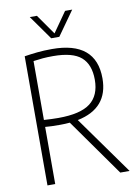

<svg xmlns="http://www.w3.org/2000/svg" viewBox="-101 -1009 768 1074"><g transform="rotate(-10 283.0 -472.0)"><path d="M79.5 0V-733.5Q114.5 -739 152.2 -743Q190 -747 236 -747Q486.5 -747 486.5 -536.5Q486.5 -366.5 310 -330.5L546 0H493L263.5 -324Q237.5 -321.5 208.5 -321.5Q180 -321.5 160.5 -322.2Q141 -323 123.5 -324.5V0ZM205.5 -361Q330.5 -361 386.8 -404Q443 -447 443 -536.5Q443 -623 394.8 -665Q346.5 -707 235 -707Q203 -707 177 -704.8Q151 -702.5 123.5 -698.5V-364Q148 -362.5 166 -361.8Q184 -361 205.5 -361ZM243 -807 145.5 -944.5H186L266 -830.5L346 -944.5H386.5L289 -807Z"/></g></svg>

Font: Encode Sans Condensed Condensed ExtraLight
Style: Regular
Weight: 200
Width: 3
Designer: Multiple Designers
Foundry: Impallari Type
Version: Version 3.000; ttfautohint (v1.8.3) -l 8 -r 50 -G 200 -x 14 